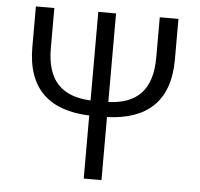

<svg xmlns="http://www.w3.org/2000/svg" viewBox="-52 -786 874 840"><g transform="rotate(5 385.0 -366.0)"><path d="M346 0H424V-277C596 -283 698 -367 698 -553V-732H616V-556C616 -414 551 -348 424 -343V-732H346V-343C219 -349 153 -414 153 -556V-732H72V-553C72 -367 174 -283 346 -277Z"/></g></svg>

Font: Source Han Sans JP Normal
Style: Regular
Weight: 350
Designer: Ryoko NISHIZUKA 西塚涼子 (kana, bopomofo & ideographs); Paul D. Hunt (Latin, Greek & Cyrillic); Sandoll Communications 산돌커뮤니
Foundry: Adobe
Version: Version 2.002;hotconv 1.0.116;makeotfexe 2.5.65601